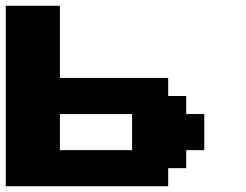

<svg xmlns="http://www.w3.org/2000/svg" viewBox="-20 -645 852 665"><path d="M0 0H562.5V-62.5H625V-125H687.5V-250H625V-312.5H562.5V-375H187.5V-625H0ZM437.5 -125H187.5V-250H437.5Z"/></svg>

Font: Faithful 32x
Style: Semibold
Weight: 400
Foundry: Faithful Resource Pack
Version: Version 1.0; January 27, 2023